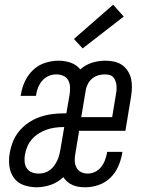

<svg xmlns="http://www.w3.org/2000/svg" viewBox="-20 -785 640 813"><path d="M136 8Q107 8 81 -1Q55 -10 39.5 -31Q24 -52 20 -79.5Q16 -107 21 -136Q25 -160 34.5 -184.5Q44 -209 61.5 -230Q79 -251 101.5 -266Q124 -281 148.5 -289.5Q173 -298 198.5 -301.5Q224 -305 248 -305H261L275 -386Q277 -401 276.5 -416.5Q276 -432 269 -445Q262 -458 248 -464Q234 -470 218 -470Q202 -470 186.5 -463.5Q171 -457 159.5 -444Q148 -431 141.5 -415Q135 -399 133 -383Q133 -382 132.5 -381Q132 -380 132 -379H67Q68 -381 68 -383Q68 -385 69 -387Q73 -414 86 -441.5Q99 -469 121 -489.5Q143 -510 171.5 -519Q200 -528 228 -528Q255 -528 279.5 -519.5Q304 -511 320 -491Q342 -511 370 -519.5Q398 -528 426 -528Q445 -528 463.5 -524Q482 -520 496.5 -510Q511 -500 521 -484.5Q531 -469 535 -451.5Q539 -434 538.5 -414.5Q538 -395 535 -376L511 -231H315L299 -134Q296 -119 296.5 -104Q297 -89 303.5 -76Q310 -63 323 -56.5Q336 -50 351 -50Q367 -50 382 -57Q397 -64 407.5 -77Q418 -90 424 -105.5Q430 -121 433 -137Q433 -138 433 -139Q433 -140 434 -142H498Q498 -140 497.5 -137.5Q497 -135 497 -133Q492 -106 480 -79Q468 -52 446.5 -31.5Q425 -11 397 -1.5Q369 8 342 8Q327 8 313.5 6Q300 4 287.5 -1.5Q275 -7 265 -15.5Q255 -24 248 -35Q226 -13 195.5 -2.5Q165 8 136 8ZM324 -289H455L471 -386Q473 -395 473.5 -405Q474 -415 473 -424.5Q472 -434 468.5 -443Q465 -452 459 -458.5Q453 -465 443.5 -467.5Q434 -470 424 -470Q410 -470 396 -466Q382 -462 370.5 -452.5Q359 -443 352 -429.5Q345 -416 343 -402ZM144 -50Q156 -50 168.5 -53.5Q181 -57 191.5 -65Q202 -73 209.5 -83.5Q217 -94 222.5 -105.5Q228 -117 231 -129Q234 -141 236 -153L252 -247H248Q231 -247 213 -244.5Q195 -242 177.5 -236Q160 -230 143.5 -219.5Q127 -209 114.5 -194.5Q102 -180 95 -162.5Q88 -145 85 -127Q83 -112 84.5 -97.5Q86 -83 94 -71.5Q102 -60 115.5 -55Q129 -50 144 -50ZM330 -580 293 -620 459 -765 504 -715Z"/></svg>

Font: Iosevka SS04 Lt Ex Obl
Style: Regular
Weight: 300
Width: 7
Italic angle: -9°
Monospace: yes
Designer: Belleve Invis
Foundry: Belleve Invis
Version: Version 19.0.0; ttfautohint (v1.8.4)